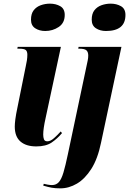

<svg xmlns="http://www.w3.org/2000/svg" viewBox="-20 -793 708 1053"><path d="M228 -623Q196 -623 173 -638Q150 -653 150 -685Q150 -718 165 -737Q180 -756 204 -764.5Q228 -773 254 -773Q286 -773 310.5 -759Q335 -745 335 -711Q335 -667 302 -645Q269 -623 228 -623ZM179 10Q123 10 92 -17Q61 -44 61 -99Q61 -113 64 -138Q67 -163 77 -210L121 -428Q125 -445 127.5 -461.5Q130 -478 130 -493Q130 -511 121.5 -518.5Q113 -526 84 -526H75L77 -536H314L230 -145Q217 -87 217 -55Q217 -40 221 -29Q225 -18 240 -18Q257 -18 277 -36Q297 -54 313 -72L320 -63Q295 -33 263.5 -11.5Q232 10 179 10ZM561 -623Q529 -623 506 -638Q483 -653 483 -685Q483 -718 498 -737Q513 -756 537 -764.5Q561 -773 587 -773Q619 -773 643.5 -759Q668 -745 668 -711Q668 -623 561 -623ZM311 240Q283 240 263.5 236.5Q244 233 217 225L220 215Q227 217 241 219.5Q255 222 265 222Q288 222 302.5 206Q317 190 328 153Q339 116 352 54L454 -428Q458 -446 461 -461Q464 -476 464 -488Q464 -508 454 -517Q444 -526 415 -526H409L411 -536H646L534 -10Q516 78 481 133Q446 188 402 214Q358 240 311 240Z"/></svg>

Font: Noto Serif Display ExtraCondensed Black
Style: Italic
Weight: 900
Width: 2
Italic angle: -12°
Designer: Monotype Design Team
Foundry: Monotype Imaging Inc.
Version: Version 2.009